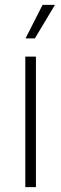

<svg xmlns="http://www.w3.org/2000/svg" viewBox="-20 -773 253 793"><path d="M84.5 0V-539.1H128.4V0ZM85.4 -614.3 155.8 -752.9H207L124 -614.3Z"/></svg>

Font: Inter 18pt ExtraLight
Style: Regular
Weight: 250
Designer: Rasmus Andersson
Foundry: rsms
Version: Version 4.001;git-66647c0bb